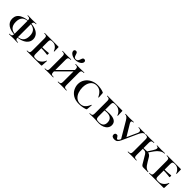

<svg xmlns="http://www.w3.org/2000/svg" viewBox="363 -2076 3523 3523"><g transform="rotate(45 2124.0 -315.0)"><path d="M33 -232Q33 -326 113.5 -371Q194 -416 311 -416Q396 -416 455.5 -393Q515 -370 545 -329.5Q575 -289 575 -237Q575 -181 539.5 -139Q504 -97 440.5 -74Q377 -51 294 -51Q171 -51 102 -99.5Q33 -148 33 -232ZM487 -233Q487 -322 440.5 -363.5Q394 -405 301 -405Q212 -405 167 -365.5Q122 -326 122 -238Q122 -148 168.5 -105.5Q215 -63 307 -63Q396 -63 441.5 -103.5Q487 -144 487 -233ZM194 -468Q191 -468 191 -474Q191 -480 194 -480L241 -479Q279 -477 304 -477Q330 -477 370 -479L415 -480Q418 -480 418 -474Q418 -468 415 -468Q386 -468 372 -462Q358 -456 353 -441Q348 -426 348 -396V-69Q348 -39 353 -25Q358 -11 372 -5.5Q386 0 415 0Q418 0 418 6Q418 12 415 12L369 11Q329 9 304 9Q280 9 240 11L193 12Q190 12 190 6Q190 0 193 0Q223 0 237 -5.5Q251 -11 256 -25Q261 -39 261 -69V-399Q261 -429 256 -443Q251 -457 237 -462.5Q223 -468 194 -468Z M641 -12Q671 -12 685 -17Q699 -22 704 -36.5Q709 -51 709 -81V-387Q709 -417 704 -431Q699 -445 685 -450.5Q671 -456 641 -456Q639 -456 639 -462Q639 -468 641 -468H995Q1005 -468 1005 -460L1006 -398Q1007 -379 1007 -350Q1007 -347 1001.5 -347Q996 -347 995 -350Q981 -395 945.5 -425Q910 -455 869 -455H855Q828 -455 816 -449.5Q804 -444 799.5 -430Q795 -416 795 -386V-85Q795 -55 799.5 -41Q804 -27 816 -21.5Q828 -16 855 -16H879Q924 -16 965 -49.5Q1006 -83 1024 -133Q1025 -136 1030 -136Q1035 -136 1035 -133Q1028 -61 1028 -15Q1028 -7 1025 -3.5Q1022 0 1013 0H641Q639 0 639 -6Q639 -12 641 -12ZM757 -227V-250Q865 -250 907.5 -255.5Q950 -261 955 -261Q958 -261 959.5 -254Q961 -247 961 -239Q961 -230 959.5 -222Q958 -214 955 -214Q950 -214 907.5 -220.5Q865 -227 757 -227Z M1447 -456Q1444 -456 1444 -462Q1444 -468 1447 -468L1493 -467Q1533 -465 1558 -465Q1582 -465 1622 -467L1669 -468Q1672 -468 1672 -462Q1672 -456 1669 -456Q1639 -456 1625 -450.5Q1611 -445 1605.5 -431Q1600 -417 1600 -387V-81Q1600 -51 1605 -36.5Q1610 -22 1624.5 -17Q1639 -12 1669 -12Q1672 -12 1672 -6Q1672 0 1669 0Q1639 0 1622 -1L1558 -2L1494 -1Q1477 0 1447 0Q1444 0 1444 -6Q1444 -12 1447 -12Q1477 -12 1490.5 -17Q1504 -22 1509 -36.5Q1514 -51 1514 -81V-385Q1514 -415 1509 -429.5Q1504 -444 1490 -450Q1476 -456 1447 -456ZM1206 -71 1553 -418 1571 -400 1224 -53ZM1106 -456Q1104 -456 1104 -462Q1104 -468 1106 -468L1154 -467Q1194 -465 1216 -465Q1242 -465 1282 -467L1328 -468Q1330 -468 1330 -462Q1330 -456 1328 -456Q1299 -456 1284.5 -450Q1270 -444 1265 -429.5Q1260 -415 1260 -385V-81Q1260 -51 1265 -36.5Q1270 -22 1284 -17Q1298 -12 1328 -12Q1330 -12 1330 -6Q1330 0 1328 0Q1298 0 1281 -1L1216 -2L1154 -1Q1136 0 1105 0Q1103 0 1103 -6Q1103 -12 1105 -12Q1135 -12 1149.5 -17Q1164 -22 1169 -36.5Q1174 -51 1174 -81V-387Q1174 -417 1169 -431Q1164 -445 1149.5 -450.5Q1135 -456 1106 -456ZM1449 -589Q1457 -616 1466 -629Q1475 -642 1495 -642Q1513 -642 1523 -632Q1533 -622 1533 -605Q1533 -581 1512.5 -559.5Q1492 -538 1458 -525.5Q1424 -513 1387 -513Q1350 -513 1317 -526Q1284 -539 1263.5 -560Q1243 -581 1243 -605Q1243 -622 1253 -632Q1263 -642 1281 -642Q1302 -642 1311 -629Q1320 -616 1328 -588Q1336 -560 1348 -544Q1360 -528 1386 -528Q1412 -528 1426 -544Q1440 -560 1449 -589Z M2163 -451Q2170 -448 2172 -444.5Q2174 -441 2174 -434L2181 -331Q2181 -328 2175.5 -327Q2170 -326 2169 -330Q2138 -396 2096 -428Q2054 -460 1996 -460Q1922 -460 1879.5 -402Q1837 -344 1837 -251Q1837 -189 1856.5 -133Q1876 -77 1917.5 -42Q1959 -7 2020 -7Q2075 -7 2112.5 -39Q2150 -71 2179 -140Q2180 -144 2185 -143Q2190 -142 2190 -139L2180 -33Q2179 -25 2177 -22Q2175 -19 2166 -15Q2089 12 2006 12Q1911 12 1850 -26Q1789 -64 1761.5 -121Q1734 -178 1734 -236Q1734 -304 1770.5 -360Q1807 -416 1870.5 -448Q1934 -480 2011 -480Q2048 -480 2091.5 -472Q2135 -464 2163 -451Z M2500 -12Q2619 -12 2619 -119Q2619 -180 2584 -211.5Q2549 -243 2480 -243Q2442 -243 2382 -230L2379 -249Q2469 -263 2528 -263Q2711 -263 2711 -142Q2711 -99 2686 -66Q2661 -33 2617.5 -14.5Q2574 4 2518 4Q2491 4 2455 1Q2441 0 2421 -1Q2401 -2 2377 -2L2316 -1Q2298 0 2267 0Q2265 0 2265 -6Q2265 -12 2267 -12Q2298 -12 2312 -17Q2326 -22 2331 -36.5Q2336 -51 2336 -81V-387Q2336 -417 2331 -431Q2326 -445 2312 -450.5Q2298 -456 2268 -456Q2266 -456 2266 -462Q2266 -468 2268 -468H2652Q2661 -468 2661 -460Q2661 -440 2663 -392Q2665 -352 2665 -341Q2665 -339 2659.5 -339Q2654 -339 2653 -341Q2638 -390 2594.5 -422.5Q2551 -455 2500 -455H2482Q2455 -455 2443 -449.5Q2431 -444 2426.5 -430Q2422 -416 2422 -386V-81Q2422 -43 2437.5 -27.5Q2453 -12 2500 -12Z M2741 -456Q2738 -456 2738 -462Q2738 -468 2741 -468L2785 -467Q2823 -465 2849 -465Q2875 -465 2911 -467L2953 -468Q2956 -468 2956 -462Q2956 -456 2953 -456Q2909 -456 2909 -431Q2909 -417 2922 -395L3063 -161L3017 -69L2831 -385Q2809 -423 2787.5 -439.5Q2766 -456 2741 -456ZM3153 -412Q3153 -433 3136.5 -444.5Q3120 -456 3086 -456Q3083 -456 3083 -462Q3083 -468 3086 -468L3114 -467Q3138 -465 3163 -465Q3184 -465 3208 -467L3246 -468Q3248 -468 3248 -462Q3248 -456 3246 -456Q3227 -456 3206.5 -434.5Q3186 -413 3167 -372L3031 -73Q3010 -27 2986.5 -7.5Q2963 12 2925 12Q2890 12 2871 -2Q2852 -16 2852 -42Q2852 -61 2862.5 -73.5Q2873 -86 2893 -86Q2911 -86 2919.5 -77.5Q2928 -69 2938 -52Q2945 -39 2950.5 -33.5Q2956 -28 2965 -28Q2985 -28 3007 -74L3145 -378Q3153 -394 3153 -412Z M3569 -109Q3534 -171 3517.5 -195.5Q3501 -220 3483.5 -229Q3466 -238 3435 -238Q3426 -238 3392 -236L3391 -254Q3419 -256 3429 -256Q3491 -260 3504 -260Q3540 -260 3560.5 -250Q3581 -240 3599 -215Q3617 -190 3651 -128Q3688 -64 3719 -39Q3750 -14 3787 -12Q3790 -12 3790 -6Q3790 0 3787 0H3677Q3652 0 3640.5 -5.5Q3629 -11 3614.5 -32Q3600 -53 3569 -109ZM3262 -12Q3292 -12 3306.5 -17Q3321 -22 3326 -36.5Q3331 -51 3331 -81V-387Q3331 -417 3326 -431Q3321 -445 3306.5 -450.5Q3292 -456 3263 -456Q3261 -456 3261 -462Q3261 -468 3263 -468L3311 -467Q3351 -465 3373 -465Q3399 -465 3439 -467L3485 -468Q3487 -468 3487 -462Q3487 -456 3485 -456Q3456 -456 3441.5 -450Q3427 -444 3422 -429.5Q3417 -415 3417 -385V-81Q3417 -51 3422 -36.5Q3427 -22 3441 -17Q3455 -12 3485 -12Q3487 -12 3487 -6Q3487 0 3485 0Q3455 0 3438 -1L3373 -2L3311 -1Q3293 0 3262 0Q3260 0 3260 -6Q3260 -12 3262 -12ZM3499 -247 3566 -351Q3598 -399 3598 -427Q3598 -456 3559 -456Q3556 -456 3556 -462Q3556 -468 3559 -468L3600 -467Q3640 -465 3673 -465Q3698 -465 3730 -467L3761 -468Q3764 -468 3764 -462Q3764 -456 3761 -456Q3718 -456 3674.5 -427Q3631 -398 3596 -349L3521 -240Z M3816 -12Q3846 -12 3860 -17Q3874 -22 3879 -36.5Q3884 -51 3884 -81V-387Q3884 -417 3879 -431Q3874 -445 3860 -450.5Q3846 -456 3816 -456Q3814 -456 3814 -462Q3814 -468 3816 -468H4170Q4180 -468 4180 -460L4181 -398Q4182 -379 4182 -350Q4182 -347 4176.5 -347Q4171 -347 4170 -350Q4156 -395 4120.5 -425Q4085 -455 4044 -455H4030Q4003 -455 3991 -449.5Q3979 -444 3974.5 -430Q3970 -416 3970 -386V-85Q3970 -55 3974.5 -41Q3979 -27 3991 -21.5Q4003 -16 4030 -16H4054Q4099 -16 4140 -49.5Q4181 -83 4199 -133Q4200 -136 4205 -136Q4210 -136 4210 -133Q4203 -61 4203 -15Q4203 -7 4200 -3.5Q4197 0 4188 0H3816Q3814 0 3814 -6Q3814 -12 3816 -12ZM3932 -227V-250Q4040 -250 4082.5 -255.5Q4125 -261 4130 -261Q4133 -261 4134.5 -254Q4136 -247 4136 -239Q4136 -230 4134.5 -222Q4133 -214 4130 -214Q4125 -214 4082.5 -220.5Q4040 -227 3932 -227Z"/></g></svg>

Font: Cormorant Unicase SemiBold
Style: Regular
Weight: 600
Designer: Christian Thalmann (Catharsis Fonts)
Foundry: Catharsis Fonts
Version: Version 4.000